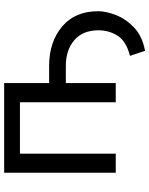

<svg xmlns="http://www.w3.org/2000/svg" viewBox="81 -649 707 909"><g transform="rotate(-90 434.5 -194.5)"><path d="M71.3 0V-528.3H495.6V-315.4H582Q692.4 -314 764.2 -253.2Q835.9 -192.4 835.9 -83Q835.9 -46.9 817.9 0.2Q799.8 47.4 758.8 86.7Q717.8 126 648.4 138.7L624.5 67.4Q693.4 49.8 719.5 9.3Q745.6 -31.2 745.6 -83Q745.1 -157.2 698.2 -196.8Q651.4 -236.3 577.1 -236.3H495.6V0H404.8V-453.6H161.6V0Z"/></g></svg>

Font: LXGW WenKai Screen R
Style: Regular
Weight: 400
Designer: Fontworks Inc.
Version: Version 1.235;May 31, 2022